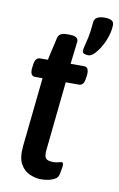

<svg xmlns="http://www.w3.org/2000/svg" viewBox="-86 -801 532 856"><g transform="rotate(10 179.5 -372.5)"><path d="M162 7Q137 7 111 -4Q85 -15 69 -43Q53 -71 58 -124L91 -438H57Q34 -438 37 -474L39 -487Q42 -523 65 -523H100L123 -625Q128 -650 164 -650H175Q218 -650 215 -624L203 -523H264Q287 -523 284 -487L282 -474Q279 -438 256 -438H196L164 -131Q160 -100 168 -89Q176 -78 203 -78Q214 -78 225 -81Q236 -84 241 -84Q250 -84 247 -63Q246 -57 243.5 -42.5Q241 -28 238 -21Q233 -9 211.5 -1Q190 7 162 7ZM274 -574Q265 -574 256 -577Q247 -580 247 -589Q247 -599 251 -613Q255 -627 260.5 -652.5Q266 -678 270 -724Q273 -752 318 -752Q359 -752 359 -727Q359 -704 351 -677.5Q343 -651 329.5 -627.5Q316 -604 301.5 -589Q287 -574 274 -574Z"/></g></svg>

Font: Asap Condensed Condensed Medium
Style: Italic
Weight: 500
Width: 3
Italic angle: -6°
Designer: Pablo Cosgaya
Foundry: Omnibus-Type
Version: Version 3.001; ttfautohint (v1.8.4.7-5d5b)